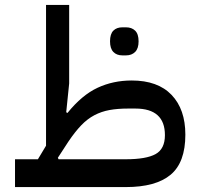

<svg xmlns="http://www.w3.org/2000/svg" viewBox="-20 -760 813 780"><path d="M41 -113H134L167 -168V-740H261V-421L249 -304L254 -301Q313 -374 376.5 -403.5Q440 -433 515 -433Q621 -433 677 -374.5Q733 -316 733 -213Q733 -100 673 -50Q613 0 491 0H41ZM215 -119 218 -113H491Q574 -113 612 -134Q650 -155 650 -211Q650 -319 530 -319H500Q458 -319 425 -313Q392 -307 363.5 -292Q335 -277 310 -251Q285 -225 258 -185ZM477 -535Q454 -535 440.5 -549Q427 -563 427 -592Q427 -622 440.5 -635.5Q454 -649 477 -649H492Q515 -649 529 -635.5Q543 -622 543 -592Q543 -563 529 -549Q515 -535 492 -535Z"/></svg>

Font: IBM Plex Sans Arabic Medm
Style: Regular
Weight: 500
Designer: Mike Abbink, Paul van der Laan, Pieter van Rosmalen, Wael Morcos, Khajak Apelian
Foundry: Bold Monday
Version: Version 1.005